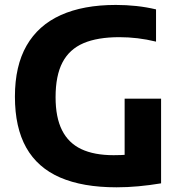

<svg xmlns="http://www.w3.org/2000/svg" viewBox="-20 -770 753 798"><path d="M464.5 8.5Q324 8.5 230 -32.2Q136 -73 89 -156.5Q42 -240 42 -368.5Q42 -496 90.5 -580.5Q139 -665 232.5 -707.2Q326 -749.5 461.5 -749.5Q505 -749.5 546.8 -745Q588.5 -740.5 628.5 -731V-597Q589.5 -606.5 551.8 -611Q514 -615.5 476 -615.5Q385.5 -615.5 327 -590.5Q268.5 -565.5 239.8 -510.8Q211 -456 211 -366Q211 -282 237.8 -228.8Q264.5 -175.5 318 -150.2Q371.5 -125 452 -125Q482.5 -125 512.5 -127.2Q542.5 -129.5 567.5 -133.5L498 -73V-360H649.5V-8Q601.5 0 555.8 4.2Q510 8.5 464.5 8.5Z"/></svg>

Font: Encode Sans Condensed Thin
Style: Bold
Weight: 700
Version: Version 3.002